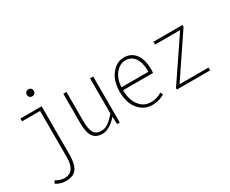

<svg xmlns="http://www.w3.org/2000/svg" viewBox="-137 -1202 2279 1902"><g transform="rotate(-30 1003.0 -250.5)"><path d="M162.1 236.3Q102.5 236.3 49.8 202.1L66.4 171.9Q115.2 204.1 164.1 204.1Q286.1 204.1 286.1 36.1V-494.1H80.1V-526.4H322.3V30.3Q322.3 132.8 286.1 184.6Q250 236.3 162.1 236.3ZM320.8 -669.4Q309.6 -658.2 292 -658.2Q274.4 -658.2 263.2 -669.4Q252 -680.7 252 -698.2Q252 -715.8 263.2 -727.1Q274.4 -738.3 292 -738.3Q309.6 -738.3 320.8 -727.1Q332 -715.8 332 -698.2Q332 -680.7 320.8 -669.4Z M711.9 11.7Q636.7 11.7 603.5 -36.1Q570.3 -84 570.3 -186.5V-526.4H606.4V-192.4Q606.4 -102.5 630.9 -61Q655.3 -19.5 714.8 -19.5Q755.9 -19.5 793 -44.4Q830.1 -69.3 876 -124V-526.4H912.1V0H881.8L877.9 -82H874Q789.1 11.7 711.9 11.7Z M1281.2 11.7Q1187.5 11.7 1125.5 -62.5Q1063.5 -136.7 1063.5 -261.7Q1063.5 -385.7 1123.5 -461.9Q1183.6 -538.1 1267.6 -538.1Q1351.6 -538.1 1398.4 -475.6Q1445.3 -413.1 1445.3 -296.9Q1445.3 -273.4 1443.4 -260.7H1100.6Q1100.6 -154.3 1150.4 -86.9Q1200.2 -19.5 1284.2 -19.5Q1353.5 -19.5 1407.2 -56.6L1422.9 -27.3Q1398.4 -14.6 1384.8 -8.3Q1371.1 -2 1342.3 4.9Q1313.5 11.7 1281.2 11.7ZM1100.6 -293.9H1410.2Q1410.2 -398.4 1372.1 -452.1Q1334 -505.9 1267.6 -505.9Q1203.1 -505.9 1155.3 -448.2Q1107.4 -390.6 1100.6 -293.9Z M1565.4 0V-17.6L1887.7 -494.1H1601.6V-526.4H1933.6V-505.9L1614.3 -32.2H1946.3V0Z"/></g></svg>

Font: Gen Shin Gothic Monospace ExtraLight
Style: Regular
Weight: 200
Designer: [Source Han Sans]
Ryoko NISHIZUKA  (kana & ideographs); Paul D. Hunt (Latin, Greek & Cyrillic); Wenlong ZHANG  (bopomofo
Version: Version 1.002.20150607